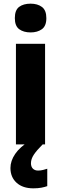

<svg xmlns="http://www.w3.org/2000/svg" viewBox="-20 -881 333 1048"><path d="M147 -861Q185 -861 209 -843Q233 -825 233 -782Q233 -739 208.5 -721.5Q184 -704 147 -704Q109 -704 85 -721.5Q61 -739 61 -782Q61 -826 84.5 -843.5Q108 -861 147 -861ZM226 -642V-93H67V-642ZM149 10Q149 29 159.5 39.5Q170 50 188 50Q202 50 215.5 46.5Q229 43 238 40V135Q224 140 205.5 143.5Q187 147 162 147Q104 147 70.5 116.5Q37 86 37 36Q37 -3 63 -41Q89 -79 141 -111L213 -93Q180 -60 164.5 -36.5Q149 -13 149 10Z"/></svg>

Font: Noto Sans Telugu UI SemiCondensed ExtraBold
Style: Regular
Weight: 800
Width: 4
Designer: Jelle Bosma - Monotype Design Team
Foundry: Monotype Imaging Inc.
Version: Version 2.005; ttfautohint (v1.8.4.7-5d5b)